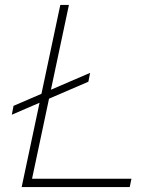

<svg xmlns="http://www.w3.org/2000/svg" viewBox="-20 -760 648 780"><path d="M339 -428 28 -294 35 -330 346 -464ZM507 0H97L104 -34H514ZM103 0H68L225 -740H260Z"/></svg>

Font: Be Vietnam Pro Variable Thin
Style: Italic
Weight: 100
Italic angle: -12°
Designer: Lam Bao, Tony Le, Vietanh Nguyen
Foundry: Yellow Type Foundry
Version: Version 1.002